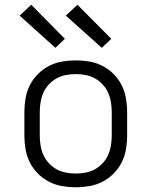

<svg xmlns="http://www.w3.org/2000/svg" viewBox="-20 -783 640 811"><path d="M300 8Q271 8 242 3Q213 -2 187 -15.5Q161 -29 140 -50Q119 -71 106 -97Q93 -123 88 -152Q83 -181 83 -210V-310Q83 -339 88 -368Q93 -397 106 -423Q119 -449 140 -470Q161 -491 187 -504.5Q213 -518 242 -523Q271 -528 300 -528Q329 -528 358 -523Q387 -518 413 -504.5Q439 -491 460 -470Q481 -449 494 -423Q507 -397 512 -368Q517 -339 517 -310V-210Q517 -181 512 -152Q507 -123 494 -97Q481 -71 460 -50Q439 -29 413 -15.5Q387 -2 358 3Q329 8 300 8ZM300 -50Q321 -50 342 -54Q363 -58 381 -68Q399 -78 413.5 -93.5Q428 -109 436.5 -128Q445 -147 448.5 -168Q452 -189 452 -210V-310Q452 -331 448.5 -352Q445 -373 436.5 -392Q428 -411 413.5 -426.5Q399 -442 381 -452Q363 -462 342 -466Q321 -470 300 -470Q279 -470 258 -466Q237 -462 219 -452Q201 -442 186.5 -426.5Q172 -411 163.5 -392Q155 -373 151.5 -352Q148 -331 148 -310V-210Q148 -189 151.5 -168Q155 -147 163.5 -128Q172 -109 186.5 -93.5Q201 -78 219 -68Q237 -58 258 -54Q279 -50 300 -50ZM410 -581 258 -717 307 -763 450 -619ZM214 -581 63 -717 112 -763 254 -619Z"/></svg>

Font: Iosevka Aile Custom Light
Style: Regular
Weight: 300
Designer: Belleve Invis
Foundry: Belleve Invis
Version: Version 17.0.2; ttfautohint (v1.8.3)